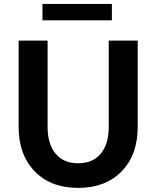

<svg xmlns="http://www.w3.org/2000/svg" viewBox="-20 -920 763 951"><path d="M215.8 -292Q215.8 -206.1 255.4 -158.7Q294.9 -111.3 367.2 -111.3Q439.5 -111.3 479 -158.7Q518.6 -206.1 518.6 -292V-718.8H662.1V-292Q662.1 -153.3 582.5 -71.3Q502.9 10.7 367.2 10.7Q231.4 10.7 151.9 -71.3Q72.3 -153.3 72.3 -292V-718.8H215.8ZM190.4 -819.3V-900.4H534.2V-819.3Z"/></svg>

Font: Min Sans Bold
Style: Regular
Weight: 700
Designer: Jinseong-Kim, NotoSansCJK, Nunito
Foundry: Jinseong-Kim
Version: Version 1.400;Glyphs 3.1.2 (3151)